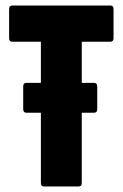

<svg xmlns="http://www.w3.org/2000/svg" viewBox="-20 -675 444 695"><path d="M75 -267Q64 -267 64 -280V-362Q64 -375 75 -375H321Q332 -375 332 -362V-280Q332 -267 321 -267H272H124ZM139 0Q128 0 128 -13V-524H24Q13 -524 13 -537V-642Q13 -655 24 -655H380Q391 -655 391 -642V-537Q391 -524 380 -524H276V-13Q276 0 265 0Z"/></svg>

Font: Sofia Sans Extra Condensed Black
Style: Regular
Weight: 900
Designer: Botio Nikoltchev, Ani Petrova
Foundry: lettersoup
Version: Version 4.101